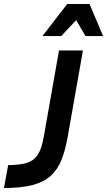

<svg xmlns="http://www.w3.org/2000/svg" viewBox="-41 -933 537 963"><path d="M-21 10 0 -105Q58 -105 93.5 -116Q129 -127 148.5 -157Q168 -187 178 -244L255 -680H375L298 -244Q286 -177 266.5 -129Q247 -81 212 -50Q177 -19 120.5 -4.5Q64 10 -21 10ZM388 -752 341 -832 266 -752H172L296 -913H408L476 -752Z"/></svg>

Font: Inria Sans
Style: Bold Italic
Weight: 700
Italic angle: -10°
Designer: Black Foundry Team
Foundry: Black Foundry
Version: Version 1.2; ttfautohint (v1.8.3)